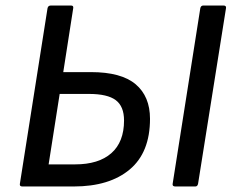

<svg xmlns="http://www.w3.org/2000/svg" viewBox="-20 -675 847 695"><path d="M61 0Q50 0 52 -10L152 -645Q154 -655 164 -655H237Q247 -655 245 -645L209 -414H309Q419 -414 471 -370Q523 -326 523 -245Q523 -123 449.5 -61.5Q376 0 247 0ZM156 -80H252Q337 -80 383 -120.5Q429 -161 429 -239Q429 -290 399 -312.5Q369 -335 302 -335H196ZM615 0Q603 0 605 -10L705 -645Q707 -655 716 -655H789Q800 -655 798 -645L697 -10Q695 0 687 0Z"/></svg>

Font: Sofia Sans Medium
Style: Italic
Weight: 500
Italic angle: -9°
Version: Version 4.101